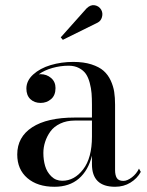

<svg xmlns="http://www.w3.org/2000/svg" viewBox="-20 -705 563 735"><path d="M354 -618.5 220.5 -552.5 212.5 -562 311.5 -673Q327 -688 343.2 -684.8Q359.5 -681.5 367.5 -667.5Q374.5 -655 370.5 -640Q366.5 -625 354 -618.5ZM266.5 -255H332V-304.5Q332 -329 330.5 -348Q329 -367 323.5 -387.8Q318 -408.5 308.8 -422Q299.5 -435.5 282.5 -444.5Q265.5 -453.5 242.5 -453.5Q211.5 -453.5 180.5 -444.8Q149.5 -436 128.5 -420.5Q131 -421 135.5 -421Q158.5 -421 175.5 -406.5Q192.5 -392 192.5 -368Q192.5 -340 175.5 -325.5Q158.5 -311 135.5 -311Q111.5 -311 96.2 -325.5Q81 -340 81 -366Q81 -396 107 -419.8Q133 -443.5 173.8 -455.8Q214.5 -468 260.5 -468Q300.5 -468 330 -458.5Q359.5 -449 376.5 -434Q393.5 -419 403.8 -396.8Q414 -374.5 417.2 -353Q420.5 -331.5 420.5 -304.5V-54Q420.5 -34.5 427.2 -23.5Q434 -12.5 452.5 -12.5Q467 -12.5 484.8 -26Q502.5 -39.5 512 -59.5L519 -47Q505 -21.5 479.2 -5.8Q453.5 10 420.5 10Q332 10 332 -76.5V-109Q318 -52.5 281.8 -21.2Q245.5 10 188.5 10Q123.5 10 84.8 -23.2Q46 -56.5 46 -113.5Q46 -180.5 103.2 -217.8Q160.5 -255 266.5 -255ZM218.5 -13Q265 -13 298.5 -56.8Q332 -100.5 332 -182V-243.5H266.5Q235 -243.5 210.8 -232Q186.5 -220.5 173 -201.8Q159.5 -183 152.8 -162Q146 -141 146 -119.5Q146 -92.5 152.8 -69.5Q159.5 -46.5 176.5 -29.8Q193.5 -13 218.5 -13Z"/></svg>

Font: Bodoni* 16pt
Style: Regular
Weight: 400
Version: Version 2.3